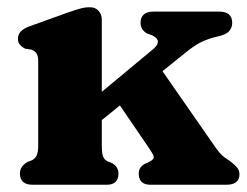

<svg xmlns="http://www.w3.org/2000/svg" viewBox="-20 -510 681 530"><path d="M70.5 0Q35 0 35 -31Q35 -51 56 -63L69 -68Q77 -72.5 81.2 -81Q85.5 -89.5 85.5 -109.5V-339.5Q85.5 -356.5 80.5 -363Q75.5 -369.5 67 -373L50 -375.5Q40.5 -380 35 -386.5Q29.5 -393 29.5 -403.5Q29.5 -425.5 60.5 -437L167.5 -475.5Q188 -482.5 201 -486.2Q214 -490 228.5 -490Q243 -490 252 -480.2Q261 -470.5 261 -455.5V-256.5L403 -374.5Q430.5 -398 399 -413L385 -418Q368 -428.5 368 -447Q368 -478 404.5 -478H584.5Q621 -478 621 -447Q621 -434 612.5 -424Q604 -414 577.5 -408.5Q556 -403.5 536.2 -394.2Q516.5 -385 487 -360.5L428.5 -313.5L576 -101.5Q586 -87.5 593.5 -80.8Q601 -74 612.5 -67Q625 -58 633 -49.2Q641 -40.5 641 -29Q641 0 604.5 0H395.5Q363 0 363 -31Q363 -48 378.5 -57L391.5 -63Q407.5 -71 403.8 -80Q400 -89 388 -106L311 -219L261 -178.5V-109.5Q261 -87.5 264.5 -78.2Q268 -69 276.5 -65L290 -59.5Q307 -49 307 -31Q307 0 274.5 0Z"/></svg>

Font: Fraunces 9pt Soft
Style: Bold
Weight: 700
Version: Version 1.000;[b76b70a41]